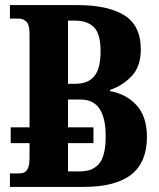

<svg xmlns="http://www.w3.org/2000/svg" viewBox="-20 -734 626 754"><path d="M19 0V-53H57Q77 -53 86.5 -67Q96 -81 96 -115V-172H22V-234H96V-601Q96 -638 83 -649.5Q70 -661 55 -661H19V-714H283Q405 -714 469 -673.5Q533 -633 533 -540Q533 -473 497 -435Q461 -397 412 -381V-376Q476 -365 516.5 -320.5Q557 -276 557 -196Q557 -97 495.5 -48.5Q434 0 308 0ZM276 -405Q326 -405 350.5 -435Q375 -465 375 -532Q375 -601 349 -627Q323 -653 275 -653H247V-405ZM296 -61Q344 -61 369.5 -91.5Q395 -122 395 -199Q395 -343 298 -343H247V-234H347V-172H247V-61Z"/></svg>

Font: Noto Serif ExtraCondensed ExtraBold
Style: Regular
Weight: 800
Width: 2
Designer: Monotype Design Team
Foundry: Monotype Imaging Inc.
Version: Version 2.013; ttfautohint (v1.8.4.7-5d5b)